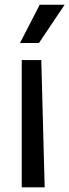

<svg xmlns="http://www.w3.org/2000/svg" viewBox="-20 -803 297 823"><path d="M171.5 0 157 -545.5H73.2V0ZM65.7 -618.6H147L257.1 -782.7H150.2Z"/></svg>

Font: Inter 465
Style: Regular
Weight: 400
Designer: Rasmus Andersson
Foundry: rsms
Version: Version 3.019;Glyphs 3.1.2 (3151)